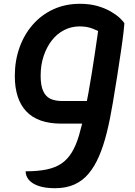

<svg xmlns="http://www.w3.org/2000/svg" viewBox="-20 -626 713 1011"><path d="M270 365Q216 365 181.5 352.5Q147 340 131 320Q115 300 115 276Q179 276 225 266.5Q271 257 303 235.5Q335 214 357.5 177.5Q380 141 396 87Q412 33 427 -41Q436 -83 445 -133Q454 -183 462.5 -235.5Q471 -288 478.5 -338Q486 -388 492 -430.5Q498 -473 502 -501L510 -456Q496 -464 467 -475.5Q438 -487 399 -487Q356 -487 318.5 -468Q281 -449 253.5 -414Q226 -379 210 -331.5Q194 -284 194 -227Q194 -177 207 -147.5Q220 -118 245 -106Q270 -94 309 -94H459V25H303Q180 25 119 -39Q58 -103 58 -226Q58 -306 82.5 -375Q107 -444 152.5 -496Q198 -548 261 -577Q324 -606 401 -606Q452 -606 492.5 -594.5Q533 -583 563 -565.5Q593 -548 611 -531Q629 -514 635 -503Q635 -497 630.5 -457Q626 -417 617 -356.5Q608 -296 597 -224.5Q586 -153 574 -84Q560 1 542.5 71.5Q525 142 501.5 196.5Q478 251 446.5 288.5Q415 326 371.5 345.5Q328 365 270 365Z"/></svg>

Font: Lemonada Medium
Style: Regular
Weight: 500
Designer: Mohamed Gaber (Arabic), Eduardo Tunni (Latin)
Foundry: Kief Type Foundry
Version: Version 4.004; ttfautohint (v1.8.2)